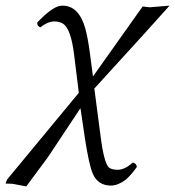

<svg xmlns="http://www.w3.org/2000/svg" viewBox="-46 -439 623 683"><path d="M217.8 -243.2Q206.5 -335.9 178.7 -354.5Q165.5 -362.8 146 -362.8Q122.6 -361.8 97.7 -341.8Q86.4 -345.2 86.4 -356.9Q86.4 -358.4 86.4 -358.9Q137.7 -412.6 167 -418Q171.9 -418.9 176.3 -418.9Q233.9 -418.9 256.8 -339.8Q266.6 -305.2 273.9 -249L284.7 -167L461.4 -416Q462.4 -416 486.8 -413.1L557.1 -418.9L465.3 -316.9L289.6 -124L312 46.9Q324.2 142.1 341.8 157.2Q352.1 165 374 165Q398.9 164.1 426.3 139.2Q439.5 142.1 440.9 154.8Q420.9 183.1 401.4 200.2Q374 220.7 349.1 221.2Q302.7 221.2 284.2 179.2Q270.5 147.9 255.4 48.8L240.2 -54.2L124.5 120.1L47.4 224.1L-1.5 214.8L-26.4 213.9L-20.5 199.2L234.4 -108.9Z"/></svg>

Font: Linux Libertine Display Slanted O
Style: Slanted
Weight: 400
Designer: Philipp H. Poll
Foundry: Philipp H. Poll
Version: Version 5.0.9